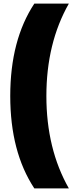

<svg xmlns="http://www.w3.org/2000/svg" viewBox="-20 -828 403 1068"><path d="M37 -294Q37 -605 171 -808H363Q238 -588 238 -294Q238 0 363 220H171Q37 17 37 -294Z"/></svg>

Font: Encode Sans Condensed Black
Style: Regular
Weight: 900
Width: 3
Designer: Multiple Designers
Foundry: Impallari Type
Version: Version 2.000